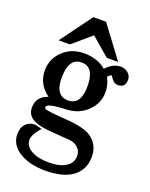

<svg xmlns="http://www.w3.org/2000/svg" viewBox="-154 -686 777 994"><g transform="rotate(20 234.5 -189.0)"><path d="M118 -431H56L184 -605H254L384 -431H321L220 -518ZM222 -60Q345 -54 386 -14Q424 22 424 77Q424 148 372 187.5Q320 227 220 227Q136 227 79 193Q21 157 21 98Q21 63 40 42Q59 21 91 21Q93 21 103 23.5Q113 26 130 31Q90 75 90 105Q90 138 126 159.5Q162 181 222 181Q283 181 317 159.5Q351 138 351 100Q351 70 331 54Q323 46 314 42Q305 38 296 36Q285 34 266.5 33Q248 32 222 30Q221 30 220 30L215 29Q214 29 213 29Q167 27 134 21Q101 15 82 4Q45 -15 45 -57Q45 -118 107 -138Q73 -163 57.5 -193.5Q42 -224 42 -261Q42 -325 90 -370Q136 -413 206 -413Q241 -413 272 -402.5Q303 -392 326 -372Q363 -413 406 -413Q430 -413 447 -398Q464 -383 464 -361Q464 -318 423 -318Q401 -318 385 -342Q378 -354 376 -354Q369 -354 356 -339Q376 -302 376 -261Q376 -213 348.5 -176Q321 -139 277 -120Q240 -107 193 -107Q109 -102 109 -82Q109 -76 120 -71Q138 -67 194 -62ZM137 -254Q137 -155 208 -155Q278 -155 278 -258Q278 -364 208 -364Q137 -364 137 -254Z"/></g></svg>

Font: New Athena Unicode
Style: Bold
Weight: 700
Designer: J. Rusten 1997; rev. by R. Hancock 2001, 2002, rev. by D. Mastronarde 2002-2021
Foundry: Society for Classical Studies (formerly American Philological Association)
Version: Version 5.008